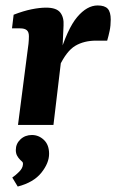

<svg xmlns="http://www.w3.org/2000/svg" viewBox="-20 -458 426 704"><path d="M46 0 81 -271Q83 -282 84.5 -297.5Q86 -313 86 -325Q86 -341 78 -347.5Q70 -354 54 -354H24L30 -404Q66 -418 96 -424Q126 -430 149 -430Q187 -430 201 -412Q215 -394 213 -364L209 -277L176 0ZM195 -247Q227 -353 263 -395.5Q299 -438 338 -438Q364 -438 375 -426Q386 -414 386 -386Q386 -364 382 -345Q378 -326 373 -309H333Q288 -309 256 -290Q224 -271 197 -214ZM45 226 25 193Q37 185 50 172Q63 159 64 146Q65 138 61.5 135Q58 132 54 128Q47 121 42.5 112.5Q38 104 38 92Q38 69 55 53Q72 37 97 37Q122 37 141 55Q160 73 160 106Q160 140 131.5 175.5Q103 211 45 226Z"/></svg>

Font: Yrsa
Style: Bold Italic
Weight: 700
Italic angle: -7.10001°
Version: Version 2.004